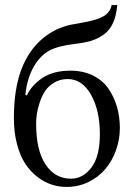

<svg xmlns="http://www.w3.org/2000/svg" viewBox="-20 -718 521 750"><path d="M121.1 -234.9Q121.1 -130.9 158 -75.4Q194.8 -20 257.8 -20Q303.7 -20 336.9 -63.2Q370.1 -106.4 370.1 -193.8Q370.1 -286.1 335.7 -347.7Q301.3 -409.2 244.1 -409.2Q215.3 -409.2 192.4 -395.8Q169.4 -382.3 156.5 -362.8Q143.6 -343.3 135.3 -318.4Q127 -293.5 124 -273.2Q121.1 -252.9 121.1 -234.9ZM34.2 -256.8Q34.2 -397.5 80.1 -483.9Q111.3 -542.5 160.4 -578.4Q209.5 -614.3 271 -624Q299.8 -628.9 318.1 -632.6Q336.4 -636.2 355.7 -642.3Q375 -648.4 386.2 -655.5Q397.5 -662.6 405.5 -673.3Q413.6 -684.1 416 -698.2H438Q434.6 -657.7 421.9 -629.2Q409.2 -600.6 386.5 -584Q363.8 -567.4 337.9 -559.1Q313 -551.3 274.9 -546.9Q207 -539.1 172.1 -520Q137.2 -501 112.8 -459Q85.4 -412.1 79.1 -347.2L85 -345.2Q104 -386.2 146.5 -414.1Q189 -441.9 254.9 -441.9Q305.7 -441.9 344.2 -422.4Q382.8 -402.8 404.8 -369.9Q426.8 -336.9 437.5 -298.6Q448.2 -260.3 448.2 -217.8Q448.2 -173.3 433.3 -131.6Q418.5 -89.8 391.8 -58.1Q365.2 -26.4 325.7 -7.1Q286.1 12.2 240.2 12.2Q210 12.2 181.4 2.9Q152.8 -6.3 125.7 -27.3Q98.6 -48.3 78.6 -78.6Q58.6 -108.9 46.4 -155Q34.2 -201.2 34.2 -256.8Z"/></svg>

Font: Linux Libertine G
Style: Regular
Weight: 400
Designer: Philipp H. Poll
Foundry: Philipp H. Poll
Version: Version 4.7.5